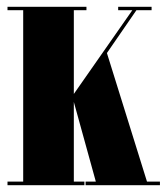

<svg xmlns="http://www.w3.org/2000/svg" viewBox="-20 -543 494 563"><path d="M2 0V-10.5H48V-513H2V-523H233.5V-513H196.5V-267.5L368 -513H326.5V-523H424.5V-513H380L293.5 -387.5L411 -10.5H449V0H231V-10.5H261L196.5 -244V-10.5H227.5V0Z"/></svg>

Font: Imbue 100pt Black
Style: Regular
Weight: 900
Designer: Tyler Finck
Foundry: Etcetera Type Company
Version: Version 1.102; ttfautohint (v1.8.3)